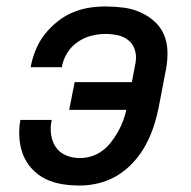

<svg xmlns="http://www.w3.org/2000/svg" viewBox="-20 -562 590 594"><path d="M227 12Q198 12 171 7.5Q144 3 120.5 -8.5Q97 -20 79 -39.5Q61 -59 51.5 -83Q42 -107 40 -135Q38 -163 43 -191H140Q135 -168 138 -146Q141 -124 152.5 -107Q164 -90 184 -81.5Q204 -73 227 -73Q245 -73 263 -78.5Q281 -84 296.5 -95.5Q312 -107 323.5 -122Q335 -137 344.5 -153.5Q354 -170 360.5 -187.5Q367 -205 371 -222H194L211 -308H388L399 -366Q403 -386 398 -405Q393 -424 379 -436Q365 -448 346 -452.5Q327 -457 307 -457Q285 -457 263 -451.5Q241 -446 221 -432.5Q201 -419 188.5 -399Q176 -379 172 -358V-354H75L76 -360Q81 -385 91.5 -410Q102 -435 119 -456.5Q136 -478 158 -495.5Q180 -513 205 -523.5Q230 -534 255.5 -538Q281 -542 306 -542Q334 -542 361.5 -538.5Q389 -535 413 -524.5Q437 -514 456.5 -497Q476 -480 486.5 -456.5Q497 -433 498 -405.5Q499 -378 494 -350L471 -230Q465 -200 455.5 -171Q446 -142 431 -114Q416 -86 394 -61.5Q372 -37 344.5 -20Q317 -3 286.5 4.5Q256 12 227 12Z"/></svg>

Font: Lode Dark Term
Style: Bold Italic
Weight: 700
Italic angle: -11°
Monospace: yes
Designer: Belleve Invis
Foundry: Belleve Invis
Version: Version 29.2.0